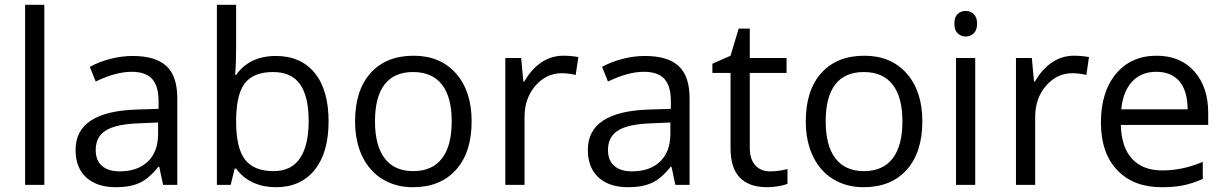

<svg xmlns="http://www.w3.org/2000/svg" viewBox="-20 -780 5169 810"><path d="M167 0H85.9V-759.8H167Z M668 0 651.9 -76.2H647.9Q607.9 -25.9 568.1 -8.1Q528.3 9.8 468.8 9.8Q389.2 9.8 344 -31.2Q298.8 -72.3 298.8 -147.9Q298.8 -310.1 558.1 -317.9L648.9 -320.8V-354Q648.9 -417 621.8 -447Q594.7 -477.1 535.2 -477.1Q468.3 -477.1 383.8 -436L358.9 -498Q398.4 -519.5 445.6 -531.7Q492.7 -543.9 540 -543.9Q635.7 -543.9 681.9 -501.5Q728 -459 728 -365.2V0ZM484.9 -57.1Q560.5 -57.1 603.8 -98.6Q647 -140.1 647 -214.8V-263.2L565.9 -259.8Q469.2 -256.3 426.5 -229.7Q383.8 -203.1 383.8 -147Q383.8 -103 410.4 -80.1Q437 -57.1 484.9 -57.1Z M1144 -543.9Q1249.5 -543.9 1307.9 -471.9Q1366.2 -399.9 1366.2 -268.1Q1366.2 -136.2 1307.4 -63.2Q1248.5 9.8 1144 9.8Q1091.8 9.8 1048.6 -9.5Q1005.4 -28.8 976.1 -68.8H970.2L953.1 0H895V-759.8H976.1V-575.2Q976.1 -513.2 972.2 -463.9H976.1Q1032.7 -543.9 1144 -543.9ZM1132.3 -476.1Q1049.3 -476.1 1012.7 -428.5Q976.1 -380.9 976.1 -268.1Q976.1 -155.3 1013.7 -106.7Q1051.3 -58.1 1134.3 -58.1Q1209 -58.1 1245.6 -112.5Q1282.2 -167 1282.2 -269Q1282.2 -373.5 1245.6 -424.8Q1209 -476.1 1132.3 -476.1Z M1969.7 -268.1Q1969.7 -137.2 1903.8 -63.7Q1837.9 9.8 1721.7 9.8Q1649.9 9.8 1594.2 -23.9Q1538.6 -57.6 1508.3 -120.6Q1478 -183.6 1478 -268.1Q1478 -398.9 1543.5 -471.9Q1608.9 -544.9 1725.1 -544.9Q1837.4 -544.9 1903.6 -470.2Q1969.7 -395.5 1969.7 -268.1ZM1562 -268.1Q1562 -165.5 1603 -111.8Q1644 -58.1 1723.6 -58.1Q1803.2 -58.1 1844.5 -111.6Q1885.7 -165 1885.7 -268.1Q1885.7 -370.1 1844.5 -423.1Q1803.2 -476.1 1722.7 -476.1Q1643.1 -476.1 1602.5 -423.8Q1562 -371.6 1562 -268.1Z M2356 -544.9Q2391.6 -544.9 2419.9 -539.1L2408.7 -463.9Q2375.5 -471.2 2350.1 -471.2Q2285.2 -471.2 2239 -418.5Q2192.9 -365.7 2192.9 -287.1V0H2111.8V-535.2H2178.7L2188 -436H2191.9Q2221.7 -488.3 2263.7 -516.6Q2305.7 -544.9 2356 -544.9Z M2829.1 0 2813 -76.2H2809.1Q2769 -25.9 2729.2 -8.1Q2689.5 9.8 2629.9 9.8Q2550.3 9.8 2505.1 -31.2Q2460 -72.3 2460 -147.9Q2460 -310.1 2719.2 -317.9L2810.1 -320.8V-354Q2810.1 -417 2783 -447Q2755.9 -477.1 2696.3 -477.1Q2629.4 -477.1 2544.9 -436L2520 -498Q2559.6 -519.5 2606.7 -531.7Q2653.8 -543.9 2701.2 -543.9Q2796.9 -543.9 2843 -501.5Q2889.2 -459 2889.2 -365.2V0ZM2646 -57.1Q2721.7 -57.1 2764.9 -98.6Q2808.1 -140.1 2808.1 -214.8V-263.2L2727.1 -259.8Q2630.4 -256.3 2587.6 -229.7Q2544.9 -203.1 2544.9 -147Q2544.9 -103 2571.5 -80.1Q2598.1 -57.1 2646 -57.1Z M3229 -57.1Q3250.5 -57.1 3270.5 -60.3Q3290.5 -63.5 3302.2 -66.9V-4.9Q3289.1 1.5 3263.4 5.6Q3237.8 9.8 3217.3 9.8Q3062 9.8 3062 -153.8V-472.2H2985.4V-511.2L3062 -544.9L3096.2 -659.2H3143.1V-535.2H3298.3V-472.2H3143.1V-157.2Q3143.1 -108.9 3166 -83Q3189 -57.1 3229 -57.1Z M3871.1 -268.1Q3871.1 -137.2 3805.2 -63.7Q3739.3 9.8 3623 9.8Q3551.3 9.8 3495.6 -23.9Q3439.9 -57.6 3409.7 -120.6Q3379.4 -183.6 3379.4 -268.1Q3379.4 -398.9 3444.8 -471.9Q3510.3 -544.9 3626.5 -544.9Q3738.8 -544.9 3804.9 -470.2Q3871.1 -395.5 3871.1 -268.1ZM3463.4 -268.1Q3463.4 -165.5 3504.4 -111.8Q3545.4 -58.1 3625 -58.1Q3704.6 -58.1 3745.8 -111.6Q3787.1 -165 3787.1 -268.1Q3787.1 -370.1 3745.8 -423.1Q3704.6 -476.1 3624 -476.1Q3544.4 -476.1 3503.9 -423.8Q3463.4 -371.6 3463.4 -268.1Z M4094.2 0H4013.2V-535.2H4094.2ZM4006.3 -680.2Q4006.3 -708 4020 -720.9Q4033.7 -733.9 4054.2 -733.9Q4073.7 -733.9 4087.9 -720.7Q4102.1 -707.5 4102.1 -680.2Q4102.1 -652.8 4087.9 -639.4Q4073.7 -626 4054.2 -626Q4033.7 -626 4020 -639.4Q4006.3 -652.8 4006.3 -680.2Z M4510.3 -544.9Q4545.9 -544.9 4574.2 -539.1L4563 -463.9Q4529.8 -471.2 4504.4 -471.2Q4439.5 -471.2 4393.3 -418.5Q4347.2 -365.7 4347.2 -287.1V0H4266.1V-535.2H4333L4342.3 -436H4346.2Q4376 -488.3 4418 -516.6Q4460 -544.9 4510.3 -544.9Z M4880.4 9.8Q4761.7 9.8 4693.1 -62.5Q4624.5 -134.8 4624.5 -263.2Q4624.5 -392.6 4688.2 -468.8Q4752 -544.9 4859.4 -544.9Q4960 -544.9 5018.6 -478.8Q5077.1 -412.6 5077.1 -304.2V-252.9H4708.5Q4710.9 -158.7 4756.1 -109.9Q4801.3 -61 4883.3 -61Q4969.7 -61 5054.2 -97.2V-24.9Q5011.2 -6.3 4972.9 1.7Q4934.6 9.8 4880.4 9.8ZM4858.4 -477.1Q4793.9 -477.1 4755.6 -435.1Q4717.3 -393.1 4710.4 -318.8H4990.2Q4990.2 -395.5 4956.1 -436.3Q4921.9 -477.1 4858.4 -477.1Z"/></svg>

Font: Samim FD
Style: FD
Weight: 400
Foundry: DejaVu fonts team - Redesigned by Saber Rastikerdar
Version: Version 4.00 December 17, 2020